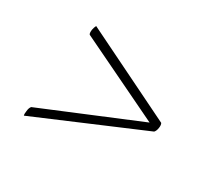

<svg xmlns="http://www.w3.org/2000/svg" viewBox="-89 -618 710 658"><g transform="rotate(30 266.0 -289.0)"><path d="M63 -94Q61 -100 63 -112Q64 -125 70 -132L448 -289L120 -447Q116 -451 118 -466Q120 -476 124 -484L483 -308Q487 -302 485 -289Q483 -276 477 -270Z"/></g></svg>

Font: Petrona ExtraLight
Style: Italic
Weight: 200
Italic angle: -9°
Designer: Ringo R. Seeber
Foundry: Ringo R. Seeber
Version: Version 2.001; ttfautohint (v1.8.3)